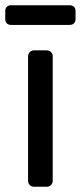

<svg xmlns="http://www.w3.org/2000/svg" viewBox="-33 -712 308 732"><path d="M97 0Q87 0 80.5 -6.5Q74 -13 74 -23V-497Q74 -507 80.5 -513.5Q87 -520 97 -520H145Q155 -520 161.5 -513.5Q168 -507 168 -497V-23Q168 -13 161.5 -6.5Q155 0 145 0ZM9 -617Q-1 -617 -7 -623Q-13 -629 -13 -639V-670Q-13 -680 -7 -686Q-1 -692 9 -692H232Q243 -692 249 -686Q255 -680 255 -670V-639Q255 -629 249 -623Q243 -617 232 -617Z"/></svg>

Font: Rubik Light
Style: Regular
Weight: 400
Version: Version 2.101